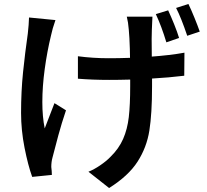

<svg xmlns="http://www.w3.org/2000/svg" viewBox="-20 -856 1040 966"><path d="M746 -752Q744 -722 744 -706Q743 -693 743 -660L744 -534Q744 -488 745 -468V-421Q745 -284 731.5 -199Q718 -114 672 -42.5Q626 29 529 90L425 8Q453 -3 484.5 -24.5Q516 -46 536 -67Q578 -108 599.5 -157Q621 -206 628 -267Q635 -328 635 -422V-469Q635 -634 628 -706Q626 -730 624 -742Q620 -760 618 -772H747ZM526 -563Q631 -563 734.5 -570.5Q838 -578 908 -591L907 -475Q835 -466 733.5 -460Q632 -454 529 -454Q446 -454 372 -460V-573Q448 -563 526 -563ZM237 -679Q217 -597 205 -508.5Q193 -420 193 -342Q193 -269 205 -210L254 -337L312 -301Q290 -236 273.5 -175Q257 -114 244 -63Q238 -41 238 -16L240 3Q240 17 241 24L142 34Q121 -24 103.5 -112.5Q86 -201 86 -288Q86 -396 96 -493Q106 -590 120 -688Q122 -702 124 -730L126 -768L259 -755Q243 -709 237 -679ZM881 -665 817 -643Q793 -723 764 -785L826 -804Q840 -774 856 -734.5Q872 -695 881 -665ZM985 -697 922 -676Q891 -768 866 -816L928 -836Q942 -807 958.5 -766.5Q975 -726 985 -697Z"/></svg>

Font: Merged Yaku Han JP SemiBold
Style: Regular
Weight: 600
Designer: Ryoko NISHIZUKA 西塚涼子 (kana, bopomofo & ideographs); Paul D. Hunt (Latin, Greek & Cyrillic); Sandoll Communications 산돌커뮤니
Foundry: Adobe
Version: Version 2.004